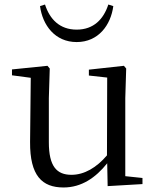

<svg xmlns="http://www.w3.org/2000/svg" viewBox="-20 -814 693 849"><path d="M157 -787C168 -703 223 -628 319 -628C415 -628 470 -703 481 -787L459 -794C438 -729 394 -683 319 -683C244 -683 200 -729 179 -794ZM456 9 610 0V-27L534 -35V-380L538 -511L528 -523L373 -506V-480L454 -471L453 -127C407 -73 353 -41 296 -41C231 -41 196 -78 196 -185V-380L200 -511L190 -523L33 -507V-481L116 -470L113 -186C112 -37 166 15 261 15C340 15 403 -28 454 -92Z"/></svg>

Font: Source Han Serif CN
Style: Regular
Weight: 400
Designer: Ryoko NISHIZUKA 西塚涼子 (kana & ideographs); Frank Grießhammer (Latin, Greek & Cyrillic); Wenlong ZHANG 张文龙 (bopomofo); San
Foundry: Adobe
Version: Version 2.003;hotconv 1.1.1;makeotfexe 2.6.0